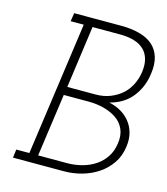

<svg xmlns="http://www.w3.org/2000/svg" viewBox="-106 -783 753 865"><g transform="rotate(15 270.5 -350.0)"><path d="M40 -39H101L188 -661H127L133 -700H354Q400 -700 437.5 -690Q475 -680 499.5 -659Q524 -638 534.5 -604.5Q545 -571 538 -525Q530 -463 493 -416Q456 -369 390 -352Q419 -346 444 -332Q469 -318 487 -296Q505 -274 513 -245Q521 -216 516 -180Q510 -135 487 -101.5Q464 -68 430.5 -45.5Q397 -23 356 -11.5Q315 0 274 0H35ZM183 -332 142 -39H275Q312 -39 346 -48Q380 -57 407 -75Q434 -93 452 -120Q470 -147 475 -183Q481 -222 468.5 -250.5Q456 -279 430.5 -296.5Q405 -314 371 -323Q337 -332 299 -332ZM229 -661 189 -371H321Q358 -371 388.5 -383Q419 -395 443 -416Q464 -435 478 -462Q492 -489 497 -522Q502 -558 494.5 -584Q487 -610 470 -626Q452 -644 423 -652.5Q394 -661 358 -661Z"/></g></svg>

Font: Josefin Slab
Style: Italic
Weight: 400
Italic angle: -12°
Designer: Santiago Orozco
Foundry: Typemade
Version: Version 2.000